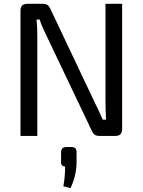

<svg xmlns="http://www.w3.org/2000/svg" viewBox="-20 -710 745 1003"><path d="M618 -690H531V-190C531 -155 532 -121 534 -85H517C502 -119 484 -157 470 -185L244 -662C236 -681 225 -690 205 -690H122C99 -690 87 -678 87 -655V0H175V-517C175 -547 174 -578 171 -608H187C195 -580 214 -543 226 -517L459 -28C467 -9 478 0 498 0H584C606 0 618 -12 618 -35ZM329 58C308 58 300 66 299 86V136C298 151 307 160 320 160C320 202 317 228 311 263L348 273C367 234 379 190 380 141V86C380 66 373 58 351 58Z"/></svg>

Font: SnT
Style: Regular
Weight: 400
Designer: Natanael Gama
Version: Version 1.001;PS 001.001;hotconv 1.0.70;makeotf.lib2.5.58329